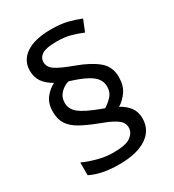

<svg xmlns="http://www.w3.org/2000/svg" viewBox="-185 -869 884 978"><g transform="rotate(-30 256.5 -380.0)"><path d="M67 -395Q67 -445 91 -475.5Q115 -506 146 -521Q110 -541 90 -568.5Q70 -596 70 -636Q70 -696 121 -730.5Q172 -765 267 -765Q323 -765 362 -755.5Q401 -746 438 -731L411 -664Q377 -678 343 -687.5Q309 -697 261 -697Q201 -697 176.5 -681.5Q152 -666 152 -638Q152 -610 180 -590.5Q208 -571 284 -543Q361 -515 404 -479Q447 -443 447 -383Q447 -332 424 -299.5Q401 -267 372 -250Q407 -231 426.5 -204.5Q446 -178 446 -140Q446 -71 388.5 -33Q331 5 228 5Q173 5 132 -3.5Q91 -12 59 -28V-103Q91 -88 138 -75Q185 -62 232 -62Q306 -62 334 -83.5Q362 -105 362 -133Q362 -152 352.5 -166Q343 -180 315.5 -195.5Q288 -211 233 -231Q181 -251 143.5 -272Q106 -293 86.5 -322Q67 -351 67 -395ZM142 -405Q142 -368 173.5 -342.5Q205 -317 285 -287L307 -279Q330 -293 350.5 -314.5Q371 -336 371 -370Q371 -395 357.5 -415Q344 -435 310 -453.5Q276 -472 214 -491Q186 -484 164 -461Q142 -438 142 -405Z"/></g></svg>

Font: Noto Sans Sora Sompeng
Style: Regular
Weight: 400
Designer: Monotype Design Team. David Williams.
Foundry: Monotype Imaging Inc.
Version: Version 2.101